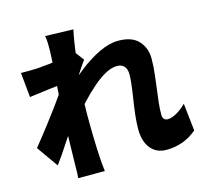

<svg xmlns="http://www.w3.org/2000/svg" viewBox="-121 -959 1242 1156"><g transform="rotate(-15 500.0 -381.0)"><path d="M785 31Q724 31 688 -12.5Q652 -56 652 -134Q652 -204 672 -326Q687 -424 687 -466Q687 -499 671 -516.5Q655 -534 626 -534Q564 -534 474.5 -456.5Q385 -379 310 -278L308 -463Q358 -515 423 -566Q488 -617 552.5 -648Q617 -679 673 -679Q759 -679 799.5 -634Q840 -589 840 -523Q840 -473 833 -417Q826 -361 825 -352Q817 -294 813 -255.5Q809 -217 809 -180Q809 -164 817.5 -154.5Q826 -145 840 -145Q864 -145 895.5 -162.5Q927 -180 957 -210L976 -39Q895 31 785 31ZM73 -489 58 -643Q83 -642 157 -644Q330 -657 400 -683L446 -622Q423 -591 399 -553Q379 -523 379 -523L305 -306Q281 -273 217 -178Q164 -96 128 -48L34 -181L77 -235Q112 -279 127 -299Q205 -400 266 -489L267 -501L274 -514Q208 -507 73 -489ZM261 -771Q261 -792 256 -820L431 -815Q417 -755 404 -647Q378 -449 378 -298Q378 -141 385 -28Q387 10 393 58H227Q230 31 230 -25L232 -119L237 -332Q242 -434 250 -545Q261 -690 261 -722Z"/></g></svg>

Font: Merged Yaku Han JP Black
Style: Regular
Weight: 900
Designer: Ryoko NISHIZUKA 西塚涼子 (kana, bopomofo & ideographs); Paul D. Hunt (Latin, Greek & Cyrillic); Sandoll Communications 산돌커뮤니
Foundry: Adobe
Version: Version 2.004